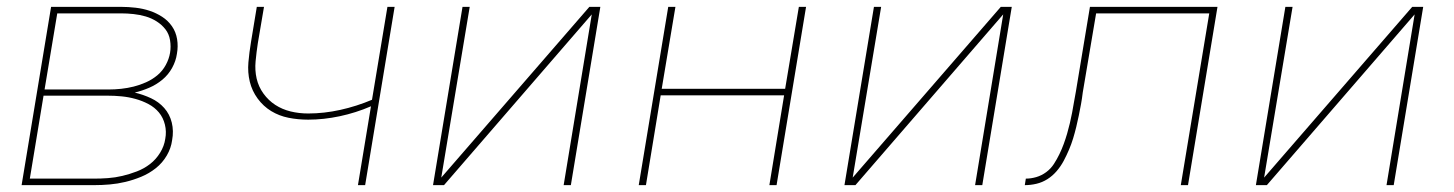

<svg xmlns="http://www.w3.org/2000/svg" viewBox="-20 -540 4240 560"><path d="M43 0 129 -520H333Q354 -520 375.5 -517.5Q397 -515 416.5 -508.5Q436 -502 453 -491Q470 -480 481.5 -463.5Q493 -447 496.5 -426Q500 -405 496 -383Q493 -362 482 -342Q471 -322 453.5 -307.5Q436 -293 415 -284Q394 -275 373 -270Q398 -264 420.5 -253.5Q443 -243 459 -225Q475 -207 481 -182.5Q487 -158 482 -131Q479 -108 466.5 -86.5Q454 -65 434.5 -49.5Q415 -34 392 -24.5Q369 -15 346 -9.5Q323 -4 300 -2Q277 0 254 0ZM110 -279H297Q315 -279 333.5 -281Q352 -283 370 -287.5Q388 -292 406 -300Q424 -308 439 -320.5Q454 -333 463.5 -350.5Q473 -368 476 -386Q479 -404 476 -422.5Q473 -441 462.5 -454.5Q452 -468 437 -477.5Q422 -487 405 -492Q388 -497 369.5 -499Q351 -501 333 -501H147ZM67 -19H254Q274 -19 295 -20.5Q316 -22 337 -27Q358 -32 379 -40Q400 -48 417.5 -61.5Q435 -75 447 -94.5Q459 -114 462 -135Q466 -156 461 -176.5Q456 -197 443.5 -212Q431 -227 413 -236.5Q395 -246 375 -251.5Q355 -257 334.5 -259Q314 -261 292 -261H107Z M1024 0 1062 -230Q1018 -211 971 -201Q924 -191 879 -191Q849 -191 821.5 -196.5Q794 -202 771 -216Q748 -230 731.5 -252.5Q715 -275 708.5 -302Q702 -329 704.5 -358Q707 -387 712 -417L729 -520H750L732 -414Q728 -388 725.5 -361.5Q723 -335 728.5 -311Q734 -287 748.5 -267Q763 -247 783 -234Q803 -221 827.5 -215Q852 -209 879 -209Q925 -209 972.5 -219.5Q1020 -230 1065 -249L1110 -520H1131L1045 0Z M1243 0 1329 -520H1350L1267 -22L1699 -520H1731L1645 0H1624L1706 -498L1275 0Z M1843 0 1929 -520H1950L1910 -281H2270L2310 -520H2331L2245 0H2224L2267 -262H1907L1864 0Z M2443 0 2529 -520H2550L2467 -22L2899 -520H2931L2845 0H2824L2906 -498L2475 0Z M2969 0 2972 -19Q2987 -19 3002.5 -23.5Q3018 -28 3031.5 -38Q3045 -48 3054 -62Q3063 -76 3070 -90.5Q3077 -105 3082.5 -120Q3088 -135 3092.5 -150.5Q3097 -166 3100.5 -181Q3104 -196 3107 -211.5Q3110 -227 3112.5 -242.5Q3115 -258 3118 -273L3159 -520H3531L3445 0H3424L3507 -501H3177L3138 -270Q3136 -253 3133 -236.5Q3130 -220 3126.5 -203Q3123 -186 3119 -169.5Q3115 -153 3110 -136.5Q3105 -120 3098 -103.5Q3091 -87 3082.5 -71Q3074 -55 3062 -41Q3050 -27 3035 -17.5Q3020 -8 3003 -4Q2986 0 2969 0Z M3643 0 3729 -520H3750L3667 -22L4099 -520H4131L4045 0H4024L4106 -498L3675 0Z"/></svg>

Font: Iosevka Aile Thin Oblique
Style: Regular
Weight: 100
Italic angle: -9°
Designer: Belleve Invis
Foundry: Belleve Invis
Version: Version 31.1.0; ttfautohint (v1.8.4)